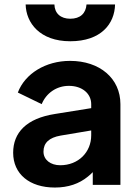

<svg xmlns="http://www.w3.org/2000/svg" viewBox="-20 -829 620 861"><path d="M295 -644C433 -644 494 -722 496 -809H368C365 -769 340 -745 295 -745C252 -745 225 -769 224 -809H95C97 -726 159 -644 295 -644ZM226 12C286 12 335 -5 374 -37C382 -43 389 -50 396 -57V0H520V-362C520 -477 428 -556 294 -556C185 -556 92 -499 60 -414L167 -362C187 -411 233 -444 289 -444C349 -444 389 -409 389 -362V-344L227 -318C98 -298 39 -234 39 -144C39 -49 112 12 226 12ZM389 -244V-222C389 -147 332 -88 250 -88C207 -88 175 -112 175 -149C175 -188 200 -212 252 -221Z"/></svg>

Font: Plus Jakarta Sans
Style: Bold
Weight: 700
Designer: Gumpita Rahayu
Foundry: Tokotype
Version: Version 2.071;gftools[0.9.30]